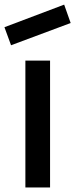

<svg xmlns="http://www.w3.org/2000/svg" viewBox="-29 -831 333 851"><path d="M20 -630.4 284.2 -729 255.4 -810.5 -9.3 -710.4ZM83.5 -562.5V0H192.9V-562.5Z"/></svg>

Font: Manrope3 Semibold
Style: Regular
Weight: 600
Width: 4
Designer: Mikhail Sharanda
Foundry: Mikhail Sharanda
Version: Version 3.000;PS 003.000;hotconv 1.0.88;makeotf.lib2.5.64775